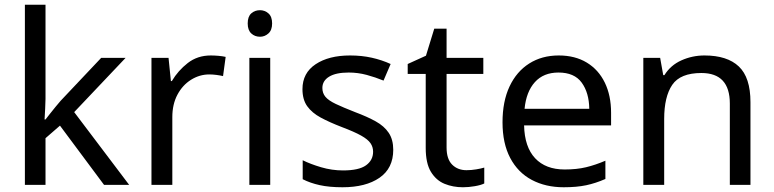

<svg xmlns="http://www.w3.org/2000/svg" viewBox="-20 -780 3267 810"><path d="M172 -363Q172 -347 170.5 -321Q169 -295 168 -276H172Q178 -284 190 -299Q202 -314 214.5 -329.5Q227 -345 236 -355L407 -536H510L293 -307L525 0H419L233 -250L172 -197V0H85V-760H172Z M869 -546Q884 -546 901.5 -544.5Q919 -543 932 -540L921 -459Q908 -462 892.5 -464Q877 -466 863 -466Q822 -466 786 -443.5Q750 -421 728.5 -380.5Q707 -340 707 -286V0H619V-536H691L701 -438H705Q731 -482 772 -514Q813 -546 869 -546Z M1077 -737Q1097 -737 1112.5 -723.5Q1128 -710 1128 -681Q1128 -653 1112.5 -639Q1097 -625 1077 -625Q1055 -625 1040 -639Q1025 -653 1025 -681Q1025 -710 1040 -723.5Q1055 -737 1077 -737ZM1120 -536V0H1032V-536Z M1639 -148Q1639 -70 1581 -30Q1523 10 1425 10Q1369 10 1328.5 1Q1288 -8 1257 -24V-104Q1289 -88 1334.5 -74.5Q1380 -61 1427 -61Q1494 -61 1524 -82.5Q1554 -104 1554 -140Q1554 -160 1543 -176Q1532 -192 1503.5 -208Q1475 -224 1422 -244Q1370 -264 1333 -284Q1296 -304 1276 -332Q1256 -360 1256 -404Q1256 -472 1311.5 -509Q1367 -546 1457 -546Q1506 -546 1548.5 -536.5Q1591 -527 1628 -510L1598 -440Q1564 -454 1527 -464Q1490 -474 1451 -474Q1397 -474 1368.5 -456.5Q1340 -439 1340 -409Q1340 -387 1353 -371.5Q1366 -356 1396.5 -341.5Q1427 -327 1478 -307Q1529 -288 1565 -268Q1601 -248 1620 -219.5Q1639 -191 1639 -148Z M1948 -62Q1968 -62 1989 -65.5Q2010 -69 2023 -73V-6Q2009 1 1983 5.5Q1957 10 1933 10Q1891 10 1855.5 -4.5Q1820 -19 1798 -55Q1776 -91 1776 -156V-468H1700V-510L1777 -545L1812 -659H1864V-536H2019V-468H1864V-158Q1864 -109 1887.5 -85.5Q1911 -62 1948 -62Z M2337 -546Q2406 -546 2455.5 -516Q2505 -486 2531.5 -431.5Q2558 -377 2558 -304V-251H2191Q2193 -160 2237.5 -112.5Q2282 -65 2362 -65Q2413 -65 2452.5 -74.5Q2492 -84 2534 -102V-25Q2493 -7 2453 1.5Q2413 10 2358 10Q2282 10 2223.5 -21Q2165 -52 2132.5 -113.5Q2100 -175 2100 -264Q2100 -352 2129.5 -415Q2159 -478 2212.5 -512Q2266 -546 2337 -546ZM2336 -474Q2273 -474 2236.5 -433.5Q2200 -393 2193 -321H2466Q2465 -389 2434 -431.5Q2403 -474 2336 -474Z M2952 -546Q3048 -546 3097 -499.5Q3146 -453 3146 -349V0H3059V-343Q3059 -472 2939 -472Q2850 -472 2816 -422Q2782 -372 2782 -278V0H2694V-536H2765L2778 -463H2783Q2809 -505 2855 -525.5Q2901 -546 2952 -546Z"/></svg>

Font: Noto Sans Nabataean
Style: Regular
Weight: 400
Designer: Monotype Design Team
Foundry: Monotype Imaging Inc.
Version: Version 2.001; ttfautohint (v1.8.4.7-5d5b)